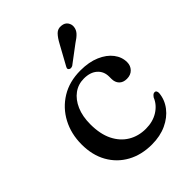

<svg xmlns="http://www.w3.org/2000/svg" viewBox="-204 -799 916 916"><g transform="rotate(-45 254.0 -341.5)"><path d="M473 -350Q473 -326.5 457.5 -310.5Q442 -294.5 416 -294.5Q391 -294.5 377.2 -309Q363.5 -323.5 363.5 -347V-362Q363.5 -397.5 339 -419.2Q314.5 -441 271.5 -441Q233 -441 203.2 -419.2Q173.5 -397.5 156.2 -357.8Q139 -318 139 -264.5Q139 -199 161.2 -154Q183.5 -109 222.5 -85.5Q261.5 -62 311.5 -62Q359 -62 394 -84Q429 -106 443.5 -142Q450 -150.5 454.2 -153.5Q458.5 -156.5 464 -156.5Q471 -156.5 474 -150.8Q477 -145 476.5 -137.5Q473 -96.5 447 -62.5Q421 -28.5 377.8 -8.5Q334.5 11.5 279 11.5Q208.5 11.5 155 -18Q101.5 -47.5 71.5 -100.8Q41.5 -154 41.5 -226Q41.5 -297.5 72 -355Q102.5 -412.5 157.5 -446.2Q212.5 -480 287 -480Q344.5 -480 386.2 -462Q428 -444 450.5 -414.5Q473 -385 473 -350ZM306.5 -639.5Q321 -667 336.2 -682.5Q351.5 -698 374.5 -695Q395 -693 404.8 -678.8Q414.5 -664.5 412.5 -648.5Q410.5 -630.5 397.8 -616.8Q385 -603 363.5 -589.5L275 -523Q269.5 -520 263.2 -519.8Q257 -519.5 253 -523.5Q248 -527.5 249.2 -533Q250.5 -538.5 254 -544Z"/></g></svg>

Font: Fraunces 12pt
Style: Regular
Weight: 400
Version: Version 1.000;[b76b70a41]